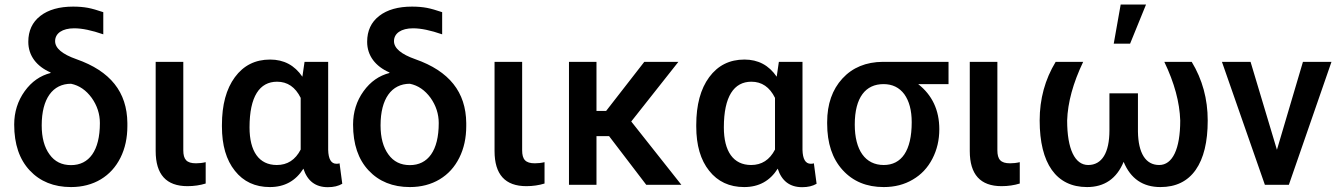

<svg xmlns="http://www.w3.org/2000/svg" viewBox="-20 -794 5754 825"><path d="M101.6 -614.3C101.6 -554.2 137.7 -508.8 196.8 -482.9L197.8 -480.5C153.3 -469.2 115.7 -443.4 85.9 -401.9C56.2 -360.4 41 -312.5 41 -258.8C41 -174.3 63.5 -108.9 107.9 -61.5C152.3 -14.2 211.4 9.8 285.2 9.8C333.5 9.8 376.5 -1.5 413.1 -23.4C449.7 -45.4 477.5 -76.2 497.6 -116.2C517.6 -156.2 527.3 -201.7 527.3 -252V-265.6C525.9 -398.4 454.6 -488.3 308.6 -539.6C247.6 -561 216.8 -586.9 216.8 -617.2C216.8 -650.9 248 -672.4 298.8 -672.4C333 -672.4 374.5 -663.6 423.8 -646.5V-741.7C397.9 -750.5 376 -756.8 357.9 -760.3C339.4 -763.7 318.4 -765.6 294.4 -765.6C234.9 -765.6 188 -752.4 153.3 -725.6C118.7 -698.7 101.6 -661.6 101.6 -614.3ZM159.2 -255.4C159.2 -370.1 206.5 -434.1 285.2 -434.1C320.8 -426.8 350.1 -406.2 374 -373.5C397.5 -340.3 409.2 -304.2 409.2 -265.1C409.2 -146.5 362.8 -84.5 285.2 -84.5C245.6 -84.5 214.8 -99.6 192.9 -130.4C170.4 -161.1 159.2 -202.6 159.2 -255.4Z M648.9 -528.3V-145C648.9 -44.4 694.3 5.9 785.6 5.9C813.5 5.9 839.8 2 863.8 -5.4V-97.2C849.6 -93.8 835.9 -92.3 822.3 -92.3C781.7 -92.3 767.6 -108.9 767.6 -148.4V-528.3Z M1288.6 -528.3 1279.3 -464.4C1245.6 -513.7 1199.7 -538.1 1140.6 -538.1C1076.7 -538.1 1026.4 -512.7 989.3 -462.4C952.1 -412.1 933.6 -343.3 933.6 -256.8V-250.5C933.6 -169.9 952.1 -106.4 989.3 -60.1C1025.9 -13.7 1076.2 9.8 1139.6 9.8C1202.6 9.8 1250.5 -16.6 1283.7 -69.3C1300.8 -16.1 1335.9 10.3 1388.7 10.3C1413.6 10.3 1434.1 5.4 1450.7 -4.4L1439 -92.3C1435.5 -90.8 1431.2 -90.3 1425.8 -90.3C1402.8 -90.3 1391.1 -110.4 1390.1 -150.4V-528.3ZM1052.2 -246.6C1052.2 -379.9 1095.7 -442.9 1170.4 -442.9C1215.3 -442.9 1249 -419.9 1272 -373.5V-151.4C1249 -106.9 1214.8 -85 1169.4 -85C1092.8 -85 1052.2 -143.6 1052.2 -246.6Z M1557.6 -614.3C1557.6 -554.2 1593.8 -508.8 1652.8 -482.9L1653.8 -480.5C1609.4 -469.2 1571.8 -443.4 1542 -401.9C1512.2 -360.4 1497.1 -312.5 1497.1 -258.8C1497.1 -174.3 1519.5 -108.9 1564 -61.5C1608.4 -14.2 1667.5 9.8 1741.2 9.8C1789.6 9.8 1832.5 -1.5 1869.1 -23.4C1905.8 -45.4 1933.6 -76.2 1953.6 -116.2C1973.6 -156.2 1983.4 -201.7 1983.4 -252V-265.6C1981.9 -398.4 1910.6 -488.3 1764.6 -539.6C1703.6 -561 1672.9 -586.9 1672.9 -617.2C1672.9 -650.9 1704.1 -672.4 1754.9 -672.4C1789.1 -672.4 1830.6 -663.6 1879.9 -646.5V-741.7C1854 -750.5 1832 -756.8 1814 -760.3C1795.4 -763.7 1774.4 -765.6 1750.5 -765.6C1690.9 -765.6 1644 -752.4 1609.4 -725.6C1574.7 -698.7 1557.6 -661.6 1557.6 -614.3ZM1615.2 -255.4C1615.2 -370.1 1662.6 -434.1 1741.2 -434.1C1776.9 -426.8 1806.2 -406.2 1830.1 -373.5C1853.5 -340.3 1865.2 -304.2 1865.2 -265.1C1865.2 -146.5 1818.8 -84.5 1741.2 -84.5C1701.7 -84.5 1670.9 -99.6 1648.9 -130.4C1626.5 -161.1 1615.2 -202.6 1615.2 -255.4Z M2105 -528.3V-145C2105 -44.4 2150.4 5.9 2241.7 5.9C2269.5 5.9 2295.9 2 2319.8 -5.4V-97.2C2305.7 -93.8 2292 -92.3 2278.3 -92.3C2237.8 -92.3 2223.6 -108.9 2223.6 -148.4V-528.3Z M2756.8 0H2907.7L2692.4 -272L2895 -528.3H2748.5L2584.5 -317.4H2543V-528.3H2424.8V0H2543V-209H2597.2Z M3326.7 -528.3 3317.4 -464.4C3283.7 -513.7 3237.8 -538.1 3178.7 -538.1C3114.7 -538.1 3064.5 -512.7 3027.3 -462.4C2990.2 -412.1 2971.7 -343.3 2971.7 -256.8V-250.5C2971.7 -169.9 2990.2 -106.4 3027.3 -60.1C3064 -13.7 3114.3 9.8 3177.7 9.8C3240.7 9.8 3288.6 -16.6 3321.8 -69.3C3338.9 -16.1 3374 10.3 3426.8 10.3C3451.7 10.3 3472.2 5.4 3488.8 -4.4L3477.1 -92.3C3473.6 -90.8 3469.2 -90.3 3463.9 -90.3C3440.9 -90.3 3429.2 -110.4 3428.2 -150.4V-528.3ZM3090.3 -246.6C3090.3 -379.9 3133.8 -442.9 3208.5 -442.9C3253.4 -442.9 3287.1 -419.9 3310.1 -373.5V-151.4C3287.1 -106.9 3252.9 -85 3207.5 -85C3130.9 -85 3090.3 -143.6 3090.3 -246.6Z M4055.7 -528.3H3773.9C3701.2 -527.8 3643.1 -503.9 3599.6 -456.5C3556.2 -409.2 3534.2 -346.7 3534.2 -269V-263.2C3534.2 -178.7 3556.2 -112.3 3600.6 -63.5C3645 -14.6 3703.6 9.8 3777.3 9.8C3824.7 9.8 3866.2 -1 3902.3 -22.5C3938.5 -43.5 3966.3 -73.2 3986.3 -111.8C4006.3 -150.4 4016.1 -192.4 4016.1 -238.8C4016.1 -320.3 3985.8 -385.3 3925.3 -432.6H4055.7ZM3652.8 -258.8C3652.8 -376 3699.7 -432.6 3776.4 -432.6C3814.5 -432.6 3844.2 -418 3865.7 -389.2C3886.7 -359.9 3897.5 -319.8 3897.5 -269C3897.5 -146 3853.5 -85 3777.3 -85C3697.8 -85 3652.8 -148.9 3652.8 -258.8Z M4147 -528.3V-145C4147 -44.4 4192.4 5.9 4283.7 5.9C4311.5 5.9 4337.9 2 4361.8 -5.4V-97.2C4347.7 -93.8 4334 -92.3 4320.3 -92.3C4279.8 -92.3 4265.6 -108.9 4265.6 -148.4V-528.3Z M4765.6 -606.4H4835.9L4904.3 -774.4H4795.4ZM4516.1 -528.3C4470.2 -452.6 4447.3 -368.7 4447.3 -276.4C4447.3 -91.3 4518.6 9.8 4650.9 9.8C4725.6 9.8 4778.3 -26.4 4808.1 -98.6C4837.9 -26.4 4890.6 9.8 4966.3 9.8C5032.2 9.8 5083 -14.6 5117.7 -64C5152.3 -113.3 5169.4 -184.1 5169.4 -276.4C5169.4 -368.7 5146.5 -452.6 5100.6 -528.3H4982.9C5026.4 -438 5048.8 -354 5051.3 -276.4C5051.3 -153.3 5018.1 -85 4960.9 -85C4902.3 -85 4871.1 -136.2 4869.6 -228.5V-393.1H4747.1V-233.9C4747.1 -137.7 4714.8 -85 4655.8 -85C4598.6 -85 4565.4 -153.3 4565.4 -276.4C4567.9 -353.5 4590.8 -437.5 4634.3 -528.3Z M5353.5 -528.3H5230.5L5415 0H5518.1L5701.2 -528.3H5578.6L5466.8 -150.4Z"/></svg>

Font: Roboto Medium
Style: Regular
Weight: 500
Designer: Google
Version: Version 2.137; 2017